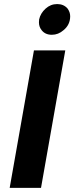

<svg xmlns="http://www.w3.org/2000/svg" viewBox="-20 -902 357 922"><path d="M177 0H26.5L143 -660H293.5ZM229 -735Q197 -735 180 -757Q167 -773 167 -795L168 -809Q174.5 -838.5 198.8 -860.5Q223 -882.5 254.5 -882.5Q285.5 -882.5 304 -861.5Q317 -844 317 -824Q317 -783 285 -757Q260 -735 229 -735Z"/></svg>

Font: Lucymar Sans
Style: Bold Italic
Weight: 700
Italic angle: -10°
Foundry: The League of Moveable Type (original font) / Main changes by Cristiano Sobral with portions from Mirco Monsees
Version: Version 2.00;August 30, 2020;FontCreator 13.0.0.2681 64-bit